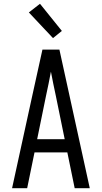

<svg xmlns="http://www.w3.org/2000/svg" viewBox="-20 -998 540 1018"><path d="M44 0 151 -490 205 -735H295L456 0H376L337 -190H163L124 0ZM177 -260H323L276 -490Q269 -522 262.5 -554Q256 -586 250 -618Q244 -586 237.5 -554Q231 -522 224 -490ZM261 -796 133 -932 192 -978 308 -834Z"/></svg>

Font: Moesevka
Style: Regular
Weight: 400
Monospace: yes
Designer: Belleve Invis
Foundry: Belleve Invis
Version: Version 32.5.0; ttfautohint (v1.8.4)